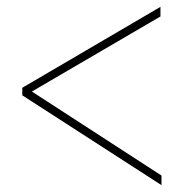

<svg xmlns="http://www.w3.org/2000/svg" viewBox="-20 -587 540 560"><path d="M451 -47 45 -309V-331L448 -567V-539L73 -320L451 -75Z"/></svg>

Font: Inconsolata ExtraLight
Style: Regular
Weight: 200
Monospace: yes
Designer: Raph Levien, Cyreal, Brenton Simpson
Foundry: Raph Levien, Cyreal, Google
Version: Version 3.001; ttfautohint (v1.8.2.53-6de2)